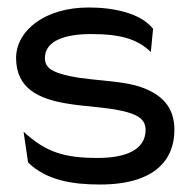

<svg xmlns="http://www.w3.org/2000/svg" viewBox="-20 -482 515 513"><path d="M55 -48C104 0 174 11 247 11C396 11 446 -57 446 -135C446 -199 409 -229 363 -247C301 -271 204 -264 139 -286C118 -293 100 -302 100 -327C100 -375 158 -391 223 -391C304 -391 348 -377 383 -343L389 -405C356 -447 284 -462 217 -462C98 -462 23 -399 23 -327C23 -245 85 -218 155 -206C209 -196 279 -196 327 -180C349 -173 369 -162 369 -135C369 -80 313 -60 241 -60C152 -60 103 -75 43 -130Z"/></svg>

Font: Charger
Style: Regular
Weight: 400
Designer: Jasper
Foundry: Cannot Into Space Fonts
Version: Version 0.98